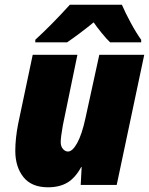

<svg xmlns="http://www.w3.org/2000/svg" viewBox="-20 -786 635 816"><path d="M45 -145Q45 -197 57 -259L119 -553H309L247 -253Q238 -202 238 -182Q238 -164 247.5 -153Q257 -142 269 -142Q288 -142 308 -178Q328 -214 343 -283L402 -553H593L476 0H323L327 -76H325Q300 -30 266.5 -10Q233 10 184 10Q114 10 79.5 -33.5Q45 -77 45 -145ZM130 -617Q199 -680 277 -766H498Q512 -733 535.5 -689.5Q559 -646 580 -617V-606H448Q434 -619 412 -646Q390 -673 378 -691Q318 -642 265 -606H130Z"/></svg>

Font: Noto Sans Display Black
Style: Italic
Weight: 900
Italic angle: -12°
Designer: Monotype Design team
Foundry: Monotype Imaging Inc.
Version: Version 1.000